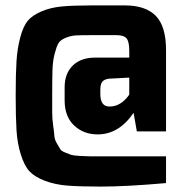

<svg xmlns="http://www.w3.org/2000/svg" viewBox="-20 -621 674 710"><path d="M315 -601H442Q518 -601 556 -562.5Q594 -524 594 -435V-135H486L474 -204Q420 -124 341 -124Q289 -124 254 -157Q219 -190 219 -250V-298Q219 -349 249 -378.5Q279 -408 332 -408H458V-433Q458 -467 448 -479Q438 -491 412 -491H315Q278 -491 260 -490Q242 -489 222.5 -481Q203 -473 196 -461Q189 -449 182 -422Q175 -395 174 -360.5Q173 -326 173 -268Q173 -232 173 -206.5Q173 -181 176.5 -157.5Q180 -134 181 -119Q182 -104 190.5 -90.5Q199 -77 202.5 -70Q206 -63 221 -57Q236 -51 243 -48.5Q250 -46 273.5 -44.5Q297 -43 309.5 -43Q322 -43 354 -43H594V56Q447 69 353 69Q278 69 231 65.5Q184 62 146 47.5Q108 33 89 12.5Q70 -8 57 -49.5Q44 -91 41 -139.5Q38 -188 38 -268Q38 -347 41 -394.5Q44 -442 55 -483Q66 -524 82.5 -544Q99 -564 132.5 -578.5Q166 -593 207.5 -597Q249 -601 315 -601ZM458 -334 383 -330Q366 -328 358.5 -319Q351 -310 351 -289V-273Q351 -227 385 -227Q427 -227 458 -271Z"/></svg>

Font: exo2condensed_b
Style: Bold
Weight: 700
Width: 3
Designer: Natanael Gama
Version: Version 1.001;PS 001.001;hotconv 1.0.70;makeotf.lib2.5.58329